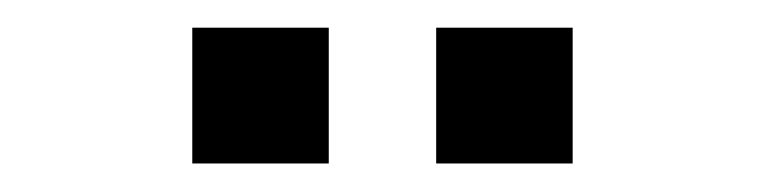

<svg xmlns="http://www.w3.org/2000/svg" viewBox="-20 -764 550 138"><path d="M391.6 -646.5V-744.1H293.5V-646.5ZM216.3 -646.5V-744.1H118.2V-646.5Z"/></svg>

Font: Winston
Style: Regular
Weight: 400
Designer: Vernon Adams, Kim Jin-seong, David Berlow, Cristiano Sobral
Foundry: The Winston Project Authors
Version: Version 3.004